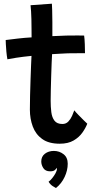

<svg xmlns="http://www.w3.org/2000/svg" viewBox="-20 -736 522 1012"><path d="M275 255Q270 253 257.5 244.8Q245 236.5 236 222Q244.5 216 254.8 203.5Q265 191 272.5 177.5Q280 164 280 154.5Q280 150.5 279 148.5Q275.5 155.5 268 161.2Q260.5 167 244 167Q219.5 167 208.5 150.2Q197.5 133.5 197.5 115Q197.5 89 216.8 74.2Q236 59.5 264 59.5Q293 59.5 315 76.8Q337 94 337 127Q337 162 320.5 197Q304 232 275 255ZM440 -84Q431.5 -61.5 414.2 -37Q397 -12.5 368 4.5Q339 21.5 295 21.5Q237 21.5 202.5 -3.2Q168 -28 152.8 -69Q137.5 -110 137.5 -158Q137.5 -190.5 138.5 -232.5Q139.5 -274.5 141 -317Q142.5 -359.5 143.8 -393Q145 -426.5 146 -441.5Q100.5 -437 65.2 -431.5Q30 -426 19 -423.5Q15.5 -443 13.5 -464.8Q11.5 -486.5 10.8 -503.2Q10 -520 10 -525Q38 -528.5 74 -532.8Q110 -537 146.5 -539Q146.5 -556.5 146.2 -584Q146 -611.5 145.5 -635.5Q145 -655.5 143.8 -675.5Q142.5 -695.5 141 -708.5L253.5 -716.5Q254 -709 255 -682.8Q256 -656.5 256 -620Q256 -604.5 256 -583.5Q256 -562.5 256 -545.5Q271.5 -546 293.5 -547Q315.5 -548 329 -548.5Q363 -549.5 390.2 -549Q417.5 -548.5 423.5 -548.5Q426 -531 427 -503Q428 -475 428 -455.5Q422.5 -455.5 394 -455.5Q365.5 -455.5 337.5 -455Q318 -454 294 -452.8Q270 -451.5 254.5 -450.5Q253.5 -435 252.2 -403.5Q251 -372 249.8 -334.2Q248.5 -296.5 247.8 -261.5Q247 -226.5 247 -204.5Q247 -172.5 250.5 -144.8Q254 -117 267.2 -99.8Q280.5 -82.5 309 -82.5Q328 -82.5 340.2 -95.5Q352.5 -108.5 360 -125.5Q367.5 -142.5 371.5 -154.5Q378 -146 392.8 -130.8Q407.5 -115.5 421.5 -101.8Q435.5 -88 440 -84Z"/></svg>

Font: Grandstander Medium
Style: Regular
Weight: 500
Designer: Tyler Finck
Foundry: Etcetera Type Co
Version: Version 1.200; ttfautohint (v1.8.3)